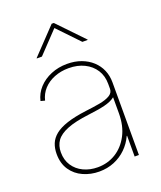

<svg xmlns="http://www.w3.org/2000/svg" viewBox="-141 -845 796 947"><g transform="rotate(-20 257.0 -372.0)"><path d="M216.8 10.3Q171.9 10.3 133.1 -7.1Q94.2 -24.4 70.8 -58.8Q47.4 -93.3 47.4 -143.6Q47.4 -172.9 57.1 -197Q66.9 -221.2 90.1 -240Q113.3 -258.8 153.8 -272.2Q194.3 -285.6 255.9 -293.5Q296.9 -298.3 330.6 -304.4Q364.3 -310.5 384.5 -322.5Q404.8 -334.5 404.8 -355.5V-381.3Q404.8 -423.3 384.8 -454.6Q364.7 -485.8 329.3 -503.4Q293.9 -521 247.1 -521Q206.1 -521 171.9 -507.3Q137.7 -493.7 114.7 -468.8Q91.8 -443.8 84 -410.2L62 -416Q70.8 -454.1 97.2 -482.7Q123.5 -511.2 162.4 -527.3Q201.2 -543.5 247.1 -543.5Q288.1 -543.5 321 -531.2Q354 -519 377.9 -497.1Q401.9 -475.1 414.6 -445.6Q427.2 -416 427.2 -381.3V0H404.8V-108.9H402.8Q386.7 -73.2 359.1 -46.4Q331.5 -19.5 295.4 -4.6Q259.3 10.3 216.8 10.3ZM216.8 -12.2Q269 -12.2 311.5 -38.3Q354 -64.5 379.4 -112.8Q404.8 -161.1 404.8 -227.1V-311Q394.5 -302.7 380.6 -296.6Q366.7 -290.5 349.1 -286.1Q331.5 -281.7 309.8 -278.3Q288.1 -274.9 261.7 -271.5Q189.5 -262.7 147.5 -245.8Q105.5 -229 87.6 -203.9Q69.8 -178.7 69.8 -143.6Q69.8 -103 89.4 -73.5Q108.9 -43.9 142.3 -28.1Q175.8 -12.2 216.8 -12.2ZM143.6 -619.6H116.7V-621.6L244.1 -755.4H255.4L383.8 -621.6V-619.6H356L249.5 -731Z"/></g></svg>

Font: Inter 20pt Thin
Style: Regular
Weight: 250
Version: Version 4.001;git-66647c0bb